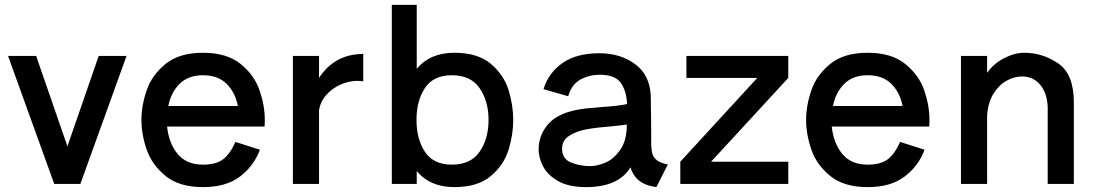

<svg xmlns="http://www.w3.org/2000/svg" viewBox="-20 -753 4497 786"><path d="M256 -154 384 -524H498L309 0H202L13 -524H128Z M664 -235Q671 -167 707 -123Q743 -79 811 -79Q863 -79 892 -100Q921 -121 944 -172L1044 -140Q1019 -73 962 -30Q905 13 811 13Q714 13 658 -32.5Q602 -78 580.5 -140.5Q559 -203 559 -262Q559 -321 580.5 -383.5Q602 -446 658 -491.5Q714 -537 811 -537Q908 -537 964.5 -491.5Q1021 -446 1042.5 -383.5Q1064 -321 1064 -262Q1064 -245 1063 -235ZM669 -319H954Q943 -375 907.5 -410Q872 -445 811 -445Q751 -445 715.5 -410Q680 -375 669 -319Z M1286 -434Q1350 -532 1467 -532V-420Q1451 -422 1443 -422Q1409 -422 1374.5 -407Q1340 -392 1315.5 -364Q1291 -336 1286 -301V0H1179V-524H1286Z M2081 -262Q2081 -202 2062 -140Q2043 -78 1989.5 -32.5Q1936 13 1840 13Q1740 13 1686 -53V0H1584V-733H1686V-471Q1740 -537 1840 -537Q1936 -537 1989.5 -491.5Q2043 -446 2062 -384Q2081 -322 2081 -262ZM1980 -262Q1980 -339 1943.5 -392Q1907 -445 1830 -445Q1754 -445 1719.5 -392.5Q1685 -340 1685 -262Q1685 -184 1719.5 -131.5Q1754 -79 1830 -79Q1907 -79 1943.5 -132Q1980 -185 1980 -262Z M2714 -80 2667 13Q2622 7 2596.5 -13.5Q2571 -34 2561 -68Q2512 13 2379 13Q2308 13 2264.5 -12Q2221 -37 2203 -72.5Q2185 -108 2185 -141Q2185 -195 2218.5 -238Q2252 -281 2319 -298Q2353 -307 2394.5 -310.5Q2436 -314 2445 -315Q2510 -319 2547 -327Q2545 -380 2521.5 -413.5Q2498 -447 2435 -447Q2393 -447 2356.5 -427.5Q2320 -408 2306 -359L2205 -388Q2225 -454 2282 -494.5Q2339 -535 2434 -535Q2520 -535 2580 -490.5Q2640 -446 2644 -362Q2645 -322 2645.5 -255Q2646 -188 2646 -158Q2647 -135 2651.5 -121Q2656 -107 2670.5 -96Q2685 -85 2714 -80ZM2549 -243H2547L2549 -242ZM2546 -243Q2526 -240 2484 -236Q2421 -231 2380 -223.5Q2339 -216 2310 -197Q2281 -178 2281 -144Q2281 -103 2317 -88Q2353 -73 2396 -73Q2426 -73 2460 -88Q2494 -103 2520 -141Q2546 -179 2546 -243Z M2790 -524H3207V-434L2891 -91H3207V0H2765V-91L3080 -434H2790Z M3385 -235Q3392 -167 3428 -123Q3464 -79 3532 -79Q3584 -79 3613 -100Q3642 -121 3665 -172L3765 -140Q3740 -73 3683 -30Q3626 13 3532 13Q3435 13 3379 -32.5Q3323 -78 3301.5 -140.5Q3280 -203 3280 -262Q3280 -321 3301.5 -383.5Q3323 -446 3379 -491.5Q3435 -537 3532 -537Q3629 -537 3685.5 -491.5Q3742 -446 3763.5 -383.5Q3785 -321 3785 -262Q3785 -245 3784 -235ZM3390 -319H3675Q3664 -375 3628.5 -410Q3593 -445 3532 -445Q3472 -445 3436.5 -410Q3401 -375 3390 -319Z M4376 -334V0H4269V-317Q4266 -374 4237.5 -407Q4209 -440 4164 -440Q4132 -440 4100.5 -422.5Q4069 -405 4047 -369.5Q4025 -334 4021 -281V0H3914V-524H4021V-455Q4048 -493 4091 -515Q4134 -537 4173 -537Q4248 -537 4312 -493.5Q4376 -450 4376 -334Z"/></svg>

Font: Shippori Antique
Style: Regular
Weight: 400
Designer: FONTDASU
Foundry: FONTDASU / Google Inc. / but / Adobe
Version: Version 2.001